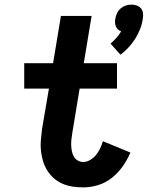

<svg xmlns="http://www.w3.org/2000/svg" viewBox="-20 -804 640 832"><path d="M502 -567 459 -615Q472 -626 484 -639.5Q496 -653 505 -668Q505 -668 505 -668Q505 -668 505 -668Q497 -671 491 -676.5Q485 -682 482 -689.5Q479 -697 478.5 -706Q478 -715 480 -724Q482 -736 487.5 -747.5Q493 -759 503 -767.5Q513 -776 525 -780Q537 -784 549 -784Q562 -784 573 -780Q584 -776 591 -767.5Q598 -759 599.5 -747.5Q601 -736 599 -724Q596 -701 587.5 -679Q579 -657 566.5 -637Q554 -617 537.5 -599Q521 -581 502 -567ZM341 8Q317 8 294 4.5Q271 1 250.5 -8Q230 -17 213.5 -31.5Q197 -46 185 -65Q173 -84 166.5 -105.5Q160 -127 157.5 -150Q155 -173 157 -196.5Q159 -220 162 -244L192 -420H85V-530H210L244 -735H377L343 -530H487V-420H325L293 -226Q291 -213 289.5 -200Q288 -187 288.5 -174Q289 -161 291.5 -148.5Q294 -136 300 -125.5Q306 -115 317 -108.5Q328 -102 341 -102Q356 -102 371 -111Q386 -120 396.5 -133Q407 -146 414 -161Q421 -176 426 -192L545 -143Q532 -112 512 -83.5Q492 -55 465 -33.5Q438 -12 405.5 -2Q373 8 341 8Z"/></svg>

Font: Iosevka Slab XBdEx
Style: Italic
Weight: 800
Width: 7
Italic angle: -9°
Monospace: yes
Designer: Belleve Invis
Foundry: Belleve Invis
Version: Version 11.1.1; ttfautohint (v1.8.3)